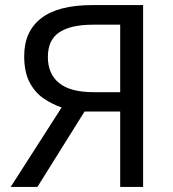

<svg xmlns="http://www.w3.org/2000/svg" viewBox="-20 -734 679 754"><path d="M312 -296 127 0H22L222 -312Q184 -325 150.5 -348Q117 -371 96 -411Q75 -451 75 -514Q75 -611 142 -662.5Q209 -714 342 -714H542V0H452V-296ZM452 -637H344Q259 -637 213.5 -607.5Q168 -578 168 -510Q168 -444 212 -408Q256 -372 348 -372H452Z"/></svg>

Font: Noto IKEA Simplified Chinese
Style: Regular
Weight: 400
Designer: Monotype Design Team
Foundry: Monotype Imaging Inc.
Version: Version 1.100